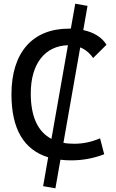

<svg xmlns="http://www.w3.org/2000/svg" viewBox="-20 -858 626 1039"><path d="M279.8 161.1 307.1 6.3C325.7 8.8 344.7 9.8 365.2 9.8C426.8 9.8 486.3 -1 543.9 -23.4L521.5 -109.4C475.6 -89.8 429.7 -80.1 381.8 -80.1C360.8 -80.1 341.3 -81.5 323.2 -85L414.1 -601.6C441.9 -590.3 466.3 -570.3 483.9 -543.9L556.2 -615.7C532.7 -655.3 488.8 -682.6 430.7 -695.3L453.6 -826.2L387.2 -837.9L363.3 -703.1C360.4 -703.1 356.9 -703.1 353.5 -703.1C155.3 -703.1 42 -573.2 42 -347.7C42 -160.6 108.4 -47.4 240.7 -6.8L213.4 149.4ZM258.3 -106.4C184.1 -145.5 146.5 -227.5 146.5 -352.5C146.5 -516.1 225.6 -609.9 347.7 -613.3Z"/></svg>

Font: Cascadia Code PL
Style: Regular
Weight: 400
Monospace: yes
Designer: Aaron Bell
Foundry: Saja Typeworks
Version: Version 2404.023